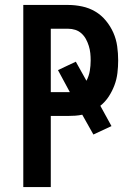

<svg xmlns="http://www.w3.org/2000/svg" viewBox="-20 -755 540 775"><path d="M185 0H74V-735H255Q283 -735 311.5 -729Q340 -723 364.5 -708.5Q389 -694 407.5 -671.5Q426 -649 437.5 -623Q449 -597 453 -568.5Q457 -540 457 -511Q457 -486 454 -460.5Q451 -435 442 -411Q433 -387 419 -365.5Q405 -344 385 -328L430 -246L357 -212L312 -292Q298 -289 283.5 -288Q269 -287 255 -287H185ZM185 -383H262L214 -472L286 -506L329 -429Q339 -448 342.5 -469Q346 -490 346 -511Q346 -526 344.5 -540.5Q343 -555 338.5 -569.5Q334 -584 327 -597Q320 -610 309 -620Q298 -630 284 -634.5Q270 -639 255 -639H185Z"/></svg>

Font: Moesevka
Style: Bold
Weight: 700
Monospace: yes
Designer: Belleve Invis
Foundry: Belleve Invis
Version: Version 32.5.0; ttfautohint (v1.8.4)